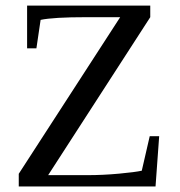

<svg xmlns="http://www.w3.org/2000/svg" viewBox="-20 -675 651 695"><path d="M47.9 -45.9 415 -612.8H293Q172.4 -612.8 127 -603L111.8 -500H78.1V-654.8H523.9V-612.8L154.3 -41H295.9Q352.5 -41 410.9 -46.4Q469.2 -51.8 493.2 -57.1L522 -182.1H556.2L543 0H47.9Z"/></svg>

Font: Liberation Serif
Style: Regular
Weight: 400
Designer: Steve Matteson
Foundry: Ascender Corporation
Version: Version 2.1.5